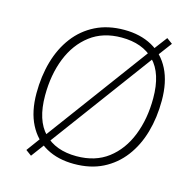

<svg xmlns="http://www.w3.org/2000/svg" viewBox="-109 -838 969 971"><g transform="rotate(15 375.5 -352.5)"><path d="M357 8Q273 8 211.5 -26Q150 -60 116 -126.5Q82 -193 82 -289Q82 -378 104 -455Q126 -532 170 -590Q214 -648 279 -680.5Q344 -713 429 -713Q513 -713 575 -679Q637 -645 670.5 -579Q704 -513 704 -416Q704 -327 682 -250Q660 -173 616 -115Q572 -57 507.5 -24.5Q443 8 357 8ZM359 -33Q457 -33 523.5 -83.5Q590 -134 624.5 -221Q659 -308 659 -416Q659 -546 597.5 -609Q536 -672 426 -672Q329 -672 262.5 -621.5Q196 -571 161.5 -484.5Q127 -398 127 -289Q127 -159 188.5 -96Q250 -33 359 -33ZM137 24 107 2 165 -77 182 -99 574 -629 590 -651 649 -729 679 -707 620 -628 604 -606 212 -76 195 -54Z"/></g></svg>

Font: Nunito Sans 12pt ExtraLight
Style: Italic
Weight: 200
Italic angle: -9°
Designer: Vernon Adams
Foundry: Vernon Adams
Version: Version 3.101;gftools[0.9.27]